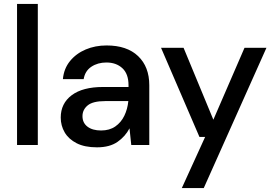

<svg xmlns="http://www.w3.org/2000/svg" viewBox="-20 -740 1400 980"><path d="M67 0V-720H173V0Z M475 12Q412 12 371 -9Q330 -30 310 -64.5Q290 -99 290 -140Q290 -212 346 -254Q402 -296 506 -296H636V-305Q636 -363 604.5 -392Q573 -421 523 -421Q479 -421 446.5 -399.5Q414 -378 407 -336H301Q306 -390 337.5 -428.5Q369 -467 417.5 -487.5Q466 -508 524 -508Q628 -508 685 -453.5Q742 -399 742 -305V0H650L641 -85Q620 -44 580 -16Q540 12 475 12ZM496 -74Q539 -74 568.5 -94.5Q598 -115 614.5 -149Q631 -183 635 -224H517Q454 -224 427.5 -202Q401 -180 401 -147Q401 -113 426.5 -93.5Q452 -74 496 -74Z M908 220 1027 -41H998L802 -496H917L1069 -129L1228 -496H1340L1020 220Z"/></svg>

Font: DeepMind Sans Medium
Style: Regular
Weight: 500
Designer: Jonny Pinhorn / Modifications: Colophon Foundry
Foundry: Colophon Foundry
Version: Version 1.002; ttfautohint (v1.8.2)